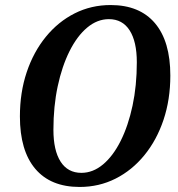

<svg xmlns="http://www.w3.org/2000/svg" viewBox="-20 -726 708 762"><path d="M296 16Q181 16 120 -56Q59 -128 59 -264Q59 -359 86 -439.5Q113 -520 162 -580Q211 -640 276.5 -673Q342 -706 419 -706Q534 -706 595 -634Q656 -562 656 -426Q656 -331 629 -250.5Q602 -170 553 -110Q504 -50 438.5 -17Q373 16 296 16ZM303 -40Q349 -40 389 -73.5Q429 -107 459 -167Q489 -227 506 -306.5Q523 -386 523 -479Q523 -561 494.5 -605.5Q466 -650 412 -650Q366 -650 326 -616.5Q286 -583 256 -523Q226 -463 209 -383.5Q192 -304 192 -211Q192 -129 220.5 -84.5Q249 -40 303 -40Z"/></svg>

Font: Platypi Medium
Style: Italic
Weight: 500
Italic angle: -13°
Designer: David Sargent
Foundry: Bolt Cutter Type
Version: Version 1.200; ttfautohint (v1.8.4.7-5d5b)